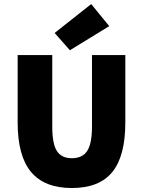

<svg xmlns="http://www.w3.org/2000/svg" viewBox="-20 -924 712 956"><path d="M67.9 -314V-649.9H240.2V-293.9Q240.2 -208 263.2 -172.1Q286.1 -136.2 337.9 -136.2Q390.1 -136.2 414.1 -172.4Q438 -208.5 438 -293.9V-649.9H604V-314Q604 -147 539.1 -67.4Q474.1 12.2 337.9 12.2Q201.2 12.2 134.5 -67.9Q67.9 -147.9 67.9 -314ZM252 -759.8 434.1 -903.8 523.9 -793.9 328.1 -673.8Z"/></svg>

Font: Source Sans Pro Black
Style: Regular
Weight: 900
Designer: Paul D. Hunt
Foundry: Adobe Systems Incorporated
Version: Version 2.020;PS 2.0;hotconv 1.0.86;makeotf.lib2.5.63406